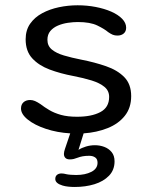

<svg xmlns="http://www.w3.org/2000/svg" viewBox="-20 -508 571 745"><path d="M270 217.5Q257 217.5 245 216.2Q233 215 223 212Q194.5 203.5 194.5 186.5Q194.5 176 201.2 170.5Q208 165 218.5 165Q227 165 238 168Q245 169.5 255.2 170.2Q265.5 171 275.5 171Q310.5 171 334.5 158.8Q358.5 146.5 358.5 123.5Q358.5 109 349.2 102.8Q340 96.5 326 96.5Q311.5 96.5 300.8 98.5Q290 100.5 281 104Q273.5 107 266.2 108.8Q259 110.5 251 110.5Q239.5 110.5 233.8 104.8Q228 99 228 89Q228 85 229.2 79.8Q230.5 74.5 232 70L252.5 9.5Q202 6.5 158.2 -8Q114.5 -22.5 88 -43.8Q61.5 -65 61.5 -87Q61.5 -102.5 71.2 -111.2Q81 -120 97 -120Q106.5 -120 115.8 -116Q125 -112 137 -104Q152.5 -92 171.5 -80.8Q190.5 -69.5 216.5 -62.2Q242.5 -55 279 -55Q335 -55 369.2 -73Q403.5 -91 403.5 -132Q403.5 -156 385.2 -171Q367 -186 335.5 -195.8Q304 -205.5 265 -213Q214.5 -222.5 172.5 -238.2Q130.5 -254 105 -281.8Q79.5 -309.5 79.5 -355.5Q79.5 -391 97 -416Q114.5 -441 143.8 -456.8Q173 -472.5 208.8 -480Q244.5 -487.5 281 -487.5Q317.5 -487.5 351.2 -481Q385 -474.5 411.8 -462.8Q438.5 -451 454 -435Q469.5 -419 469.5 -400.5Q469.5 -386 460 -378Q450.5 -370 435.5 -370Q425.5 -370 417.5 -373.2Q409.5 -376.5 399.5 -383.5Q385.5 -395.5 357.8 -409Q330 -422.5 282 -422.5Q264 -422.5 243.5 -419.5Q223 -416.5 204.8 -408.8Q186.5 -401 175.2 -387.5Q164 -374 164 -353.5Q164 -330 181.2 -315.8Q198.5 -301.5 228 -292.8Q257.5 -284 295.5 -276.5Q347 -266.5 391.2 -251.2Q435.5 -236 462.2 -208.8Q489 -181.5 489 -135Q489 -89.5 464.2 -58.5Q439.5 -27.5 397.5 -10.8Q355.5 6 304.5 9.5L284.5 73.5Q297 65.5 313.8 60.5Q330.5 55.5 348.5 55.5Q367.5 55.5 384.8 62Q402 68.5 413.2 82.2Q424.5 96 424.5 118Q424.5 151.5 403 173.8Q381.5 196 346.5 206.8Q311.5 217.5 270 217.5Z"/></svg>

Font: Sono
Style: Regular
Weight: 400
Designer: Tyler Finck
Foundry: Tyler Finck
Version: Version 2.112